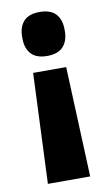

<svg xmlns="http://www.w3.org/2000/svg" viewBox="-78 -546 415 734"><g transform="rotate(-10 129.5 -178.5)"><path d="M193.6 -280 211.4 147.6H47.2L65.3 -280ZM130 -505.1Q172 -505.1 192.3 -483.2Q212.5 -461.2 212.5 -422.3V-417Q212.5 -378.6 192.3 -356.5Q172 -334.4 130 -334.4Q87.8 -334.4 67.8 -356.5Q47.8 -378.6 47.8 -417V-422.3Q47.8 -461.2 67.8 -483.2Q87.8 -505.1 130 -505.1Z"/></g></svg>

Font: Anek Tamil Medium
Style: Regular
Weight: 500
Designer: Aadarsh Rajan (Tamil), Yesha Goshar (Latin)
Foundry: Ek Type
Version: Version 1.003